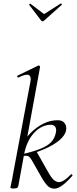

<svg xmlns="http://www.w3.org/2000/svg" viewBox="-20 -1116 458 1145"><path d="M63 8Q50 8 46 6.5Q42 5 42 2Q42 -1 47.5 -24.5Q53 -48 57 -74L161 -627Q168 -659 152.5 -668Q137 -677 90 -654Q86 -652 83.5 -658Q81 -664 85 -665L208 -725Q212 -727 216 -723Q220 -719 219 -717L126 -208L89 -6Q87 8 63 8ZM305 9Q283 9 266.5 -5.5Q250 -20 228 -58L170 -160Q158 -180 147.5 -185Q137 -190 111 -184L198 -212L267 -90Q288 -53 302.5 -41.5Q317 -30 332 -30Q345 -30 362.5 -41Q380 -52 402 -75Q406 -79 410 -74.5Q414 -70 411 -67Q344 9 305 9ZM111 -184V-196Q179 -212 220.5 -228.5Q262 -245 284 -267.5Q306 -290 313 -324Q318 -347 309.5 -359.5Q301 -372 284 -372Q231 -372 187.5 -328Q144 -284 126 -208L104 -243Q128 -288 162.5 -323Q197 -358 238.5 -378.5Q280 -399 323 -399Q348 -399 359.5 -388Q371 -377 374 -363Q377 -349 374 -339Q369 -309 334 -279.5Q299 -250 241.5 -225.5Q184 -201 111 -184ZM225 -994 154 -1087Q153 -1089 156.5 -1092Q160 -1095 161 -1094L243 -1032L342 -1095Q345 -1097 347.5 -1093Q350 -1089 348 -1087L244 -994Q234 -984 225 -994Z"/></svg>

Font: Cormorant Garamond Light Light
Style: Italic
Weight: 300
Italic angle: -10°
Version: Version 4.001